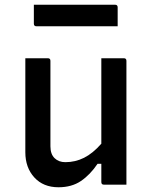

<svg xmlns="http://www.w3.org/2000/svg" viewBox="-20 -780 640 811"><path d="M182 -534Q193 -534 193 -523V-162Q193 -129 210.5 -112Q228 -95 256 -95Q298 -95 335 -113.5Q372 -132 408 -173V-534H503Q514 -534 514 -523V0H419Q408 0 408 -11V-88H392Q361 -42 322 -15.5Q283 11 227 11Q163 11 125 -30.5Q87 -72 87 -137V-534ZM123 -760H466Q477 -760 477 -749V-669H134Q123 -669 123 -680Z"/></svg>

Font: Recursive Sn Lnr St Med
Style: Regular
Weight: 500
Version: Version 1.085;hotconv 1.1.0;makeotfexe 2.6.0; ttfautohint (v